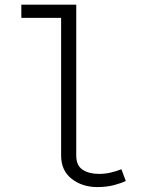

<svg xmlns="http://www.w3.org/2000/svg" viewBox="-20 -776 655 807"><path d="M300.5 -756.4V-122.1Q300.5 -80 327.4 -62.6Q354.4 -45.1 395.4 -45.1Q421 -45.1 443.8 -50.3Q466.7 -55.4 490.3 -64.6L508.7 -15.4Q488.7 -5.6 457.9 2.3Q427.2 10.3 389.2 10.3Q325.6 10.3 281.3 -24.4Q236.9 -59 236.9 -122.1V-701H69.7V-756.4Z"/></svg>

Font: Fira Code Light
Style: Regular
Weight: 300
Monospace: yes
Designer: Carrois Corporate, Edenspiekermann AG, Nikita Prokopov
Foundry: Carrois Corporate, Edenspiekermann AG, Nikita Prokopov
Version: Version 6.000; ttfautohint (v1.8.2) -l 8 -r 50 -G 200 -x 14 